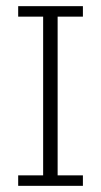

<svg xmlns="http://www.w3.org/2000/svg" viewBox="-20 -603 328 623"><path d="M39 0V-34H120V-549H39V-583H249V-549H167V-34H249V0Z"/></svg>

Font: Rokkitt ExtraLight
Style: Regular
Weight: 250
Version: Version 3.103